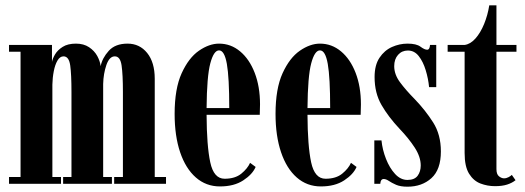

<svg xmlns="http://www.w3.org/2000/svg" viewBox="-20 -693 1978 724"><path d="M14 0V-25.5H57.5V-498H14V-523.5H176V-459.5Q178 -471.5 187.5 -487.8Q197 -504 216.2 -516.2Q235.5 -528.5 266.5 -528.5Q295.5 -528.5 315.8 -515Q336 -501.5 346.8 -481.8Q357.5 -462 359.5 -443.5Q365.5 -474 390 -501.2Q414.5 -528.5 461 -528.5Q506.5 -528.5 535 -493.2Q563.5 -458 563.5 -396V-25.5H606V0H410.5V-25.5H443.5V-346Q443.5 -412 438.5 -446.2Q433.5 -480.5 413 -480.5Q392.5 -480.5 381.2 -448Q370 -415.5 369 -376.5V-25.5H402V0H218V-25.5H249.5V-346Q249.5 -412 244.8 -446.2Q240 -480.5 219.5 -480.5Q206 -480.5 196.8 -464.8Q187.5 -449 182.8 -424.5Q178 -400 177.5 -374V-25.5H210V0Z M809.5 10Q757 10 718.5 -23.8Q680 -57.5 659.2 -119Q638.5 -180.5 638.5 -263.5Q638.5 -358.5 665 -416.8Q691.5 -475 730.2 -501.8Q769 -528.5 806 -528.5Q850.5 -528.5 885.5 -499.2Q920.5 -470 940.5 -418.2Q960.5 -366.5 960.5 -299.5Q960.5 -279.5 959.5 -260H759Q759.5 -143.5 772.8 -81.2Q786 -19 827 -19Q866.5 -19 890 -38.2Q913.5 -57.5 923 -79L944 -63.5Q932 -35.5 897.2 -12.8Q862.5 10 809.5 10ZM806 -503Q786 -503 773 -454Q760 -405 759 -285.5H844.5Q844.5 -400.5 835.5 -451.8Q826.5 -503 806 -503Z M1190 10Q1137.5 10 1099 -23.8Q1060.5 -57.5 1039.8 -119Q1019 -180.5 1019 -263.5Q1019 -358.5 1045.5 -416.8Q1072 -475 1110.8 -501.8Q1149.5 -528.5 1186.5 -528.5Q1231 -528.5 1266 -499.2Q1301 -470 1321 -418.2Q1341 -366.5 1341 -299.5Q1341 -279.5 1340 -260H1139.5Q1140 -143.5 1153.2 -81.2Q1166.5 -19 1207.5 -19Q1247 -19 1270.5 -38.2Q1294 -57.5 1303.5 -79L1324.5 -63.5Q1312.5 -35.5 1277.8 -12.8Q1243 10 1190 10ZM1186.5 -503Q1166.5 -503 1153.5 -454Q1140.5 -405 1139.5 -285.5H1225Q1225 -400.5 1216 -451.8Q1207 -503 1186.5 -503Z M1516.5 11Q1490 11 1473.5 3.8Q1457 -3.5 1446.2 -10.8Q1435.5 -18 1427 -18Q1415 -18 1414 0H1391.5V-163.5H1418.5Q1422 -128.5 1435.5 -94Q1449 -59.5 1469.8 -37Q1490.5 -14.5 1516.5 -14.5Q1543 -14.5 1554.8 -30.2Q1566.5 -46 1566.5 -69Q1566.5 -101.5 1543.8 -136.5Q1521 -171.5 1487 -207Q1445 -251.5 1418.8 -296.8Q1392.5 -342 1392.5 -402.5Q1392.5 -447.5 1411 -475.2Q1429.5 -503 1458 -515.8Q1486.5 -528.5 1517 -528.5Q1550 -528.5 1565.5 -517Q1581 -505.5 1590.5 -505.5Q1600.5 -505.5 1601.5 -523.5H1625V-364.5H1598Q1595 -396.5 1585.2 -428.5Q1575.5 -460.5 1559 -481.5Q1542.5 -502.5 1518 -502.5Q1495.5 -502.5 1481 -486.2Q1466.5 -470 1466.5 -443.5Q1466.5 -412.5 1488.2 -383Q1510 -353.5 1544 -319Q1584 -277.5 1613.2 -231.5Q1642.5 -185.5 1642.5 -122Q1642.5 -53.5 1606.8 -21.2Q1571 11 1516.5 11Z M1846.5 9Q1818 9 1791.8 -1Q1765.5 -11 1748.8 -38Q1732 -65 1732 -116V-498H1668V-523.5H1732Q1754 -526.5 1773 -548Q1792 -569.5 1805.5 -602.5Q1819 -635.5 1825 -673H1852V-523.5H1927.5V-498H1852V-55.5Q1852 -35.5 1861.8 -28Q1871.5 -20.5 1880.5 -20.5Q1889.5 -20.5 1897.8 -25Q1906 -29.5 1910 -33.5L1924 -13.5Q1911 -3 1892.2 3Q1873.5 9 1846.5 9Z"/></svg>

Font: Imbue 50pt
Style: Bold
Weight: 700
Designer: Tyler Finck
Foundry: Etcetera Type Company
Version: Version 1.102; ttfautohint (v1.8.3)